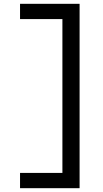

<svg xmlns="http://www.w3.org/2000/svg" viewBox="-20 -843 540 1006"><path d="M85 143V63H307V-743H85V-823H397V143Z"/></svg>

Font: Iosevka Slab Medium
Style: Regular
Weight: 500
Monospace: yes
Designer: Belleve Invis
Foundry: Belleve Invis
Version: Version 11.1.1; ttfautohint (v1.8.3)